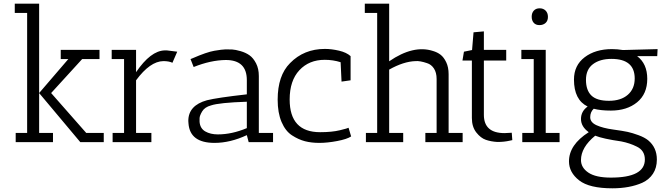

<svg xmlns="http://www.w3.org/2000/svg" viewBox="-20 -770 3622 1040"><path d="M309 -450V-500H519V-450H425L257 -266L447 -50H542V0H415L192 -266V-50H267V0H65V-50H127V-700H60V-750H192V-266L350 -450Z M717 -50H800V0H590V-50H652V-450H585V-500H717V-379Q796 -495 872 -497Q878 -497 884 -497L940 -490L914 -430Q895 -439 865 -439Q793 -438 717 -335Z M1142 4Q1009 4 1001 -101Q1000 -108 1000 -115Q1000 -199 1101 -227Q1157 -241 1317 -259V-336Q1317 -445 1203 -445Q1121 -444 1029 -407L1012 -450L1022 -454Q1100 -488 1141 -495Q1182 -502 1201 -502.5Q1220 -503 1237.5 -502Q1255 -501 1283 -493Q1311 -485 1331.5 -470.5Q1352 -456 1367 -427Q1382 -398 1382 -358V-50H1459V0H1327L1317 -38Q1227 4 1142 4ZM1160 -42Q1236 -42 1317 -76V-219Q1167 -214 1123 -199Q1089 -190 1075 -166.5Q1061 -143 1061 -129Q1061 -115 1061 -110Q1064 -74 1092 -58Q1120 -42 1160 -42Z M1739 -446Q1654 -446 1601.5 -389.5Q1549 -333 1549 -231Q1549 -54 1714 -54Q1778 -54 1821 -64.5Q1864 -75 1868 -78L1882 -31Q1859 -16 1806 -6Q1753 4 1710 4Q1667 4 1632 -5Q1597 -14 1561.5 -37Q1526 -60 1505 -109.5Q1484 -159 1484 -230Q1484 -361 1551 -428Q1626 -505 1740 -505Q1776 -505 1816.5 -495.5Q1857 -486 1879 -466V-335L1830 -328L1825 -433Q1784 -446 1739 -446Z M2284 0V-50H2345V-342Q2345 -377 2330.5 -399Q2316 -421 2293 -428Q2255 -441 2231 -439Q2166 -437 2088 -393V-50H2164V0H1962V-50H2023V-700H1956V-750H2088V-438Q2219 -528 2325 -494Q2349 -487 2366.5 -473.5Q2384 -460 2397 -433Q2410 -406 2410 -368V-50H2486V0Z M2713 -49 2752 -51 2755 -11Q2754 -11 2741 -8Q2711 -1 2674 -1Q2640 -3 2612 -12.5Q2584 -22 2560 -52.5Q2536 -83 2536 -131V-442H2485L2493 -490L2537 -499L2545 -595L2601 -600V-500H2722V-442H2601V-148Q2601 -49 2713 -49Z M2804 -450V-500H2936V-50H3011V0H2809V-50H2871V-450ZM2902 -634Q2882 -634 2871 -646.5Q2860 -659 2860 -679.5Q2860 -700 2871.5 -712.5Q2883 -725 2903 -725Q2923 -725 2935.5 -712.5Q2948 -700 2948 -678.5Q2948 -657 2935 -645.5Q2922 -634 2902 -634Z M3062 104Q3062 14 3169 -54Q3127 -84 3127 -125.5Q3127 -167 3163 -193Q3089 -229 3089 -339Q3089 -416 3147 -460Q3205 -504 3295 -504Q3324 -504 3354 -499L3542 -504L3540 -466H3431Q3486 -425 3486 -343Q3486 -261 3431 -216Q3376 -171 3289 -171Q3233 -171 3196 -181Q3177 -163 3177 -135Q3177 -107 3211.5 -91.5Q3246 -76 3300.5 -68.5Q3355 -61 3380 -55.5Q3405 -50 3438 -38Q3471 -26 3491 -10Q3538 29 3538 94Q3538 139 3517 171Q3496 203 3459 220Q3391 250 3297 250Q3172 250 3117 207Q3062 164 3062 104ZM3127 97Q3127 138 3167 165Q3207 192 3289 192Q3473 192 3473 94Q3473 45 3429 24Q3391 5 3345 -4Q3247 -18 3204 -35Q3127 28 3127 97ZM3418 -345Q3418 -451 3292 -451Q3230 -451 3192 -422.5Q3154 -394 3154 -337.5Q3154 -281 3183.5 -252.5Q3213 -224 3278 -224Q3343 -224 3380.5 -256.5Q3418 -289 3418 -345Z"/></svg>

Font: Antic Slab
Style: Regular
Weight: 400
Designer: Santiago Orozco
Foundry: Santiago Orozco
Version: Version 001.002